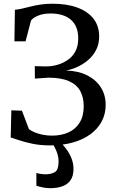

<svg xmlns="http://www.w3.org/2000/svg" viewBox="-20 -771 614 1032"><path d="M250 10.5Q197.5 10.5 155.2 1.8Q113 -7 83.2 -17.2Q53.5 -27.5 37.5 -32L41 -178L98 -176L135.5 -77Q146 -68.5 165 -60.2Q184 -52 208.8 -47Q233.5 -42 259.5 -42Q309 -42 347.5 -59.2Q386 -76.5 408 -111.8Q430 -147 430 -201Q430 -246.5 411.8 -281Q393.5 -315.5 351.5 -334.5Q309.5 -353.5 239.5 -353.5L167.5 -348.5L167 -415.5L226.5 -414Q257.5 -414 288 -422.5Q318.5 -431 344.2 -448.8Q370 -466.5 385.2 -495Q400.5 -523.5 400.5 -564Q400.5 -630.5 361.5 -664.5Q322.5 -698.5 251.5 -698.5Q212 -698.5 183.8 -686.5Q155.5 -674.5 146.5 -660L117.5 -549H57.5L60 -718.5Q79 -720 100 -725Q121 -730 145 -736Q169 -742 198 -746.5Q227 -751 262.5 -751Q339 -751 395.2 -730.5Q451.5 -710 482.2 -670.8Q513 -631.5 513 -575Q513 -533.5 496.2 -501.8Q479.5 -470 452.5 -447.2Q425.5 -424.5 394.5 -410.8Q363.5 -397 334.5 -392Q402 -390 449.8 -365.5Q497.5 -341 522.8 -300.2Q548 -259.5 548 -207.5Q548 -157.5 526 -117Q504 -76.5 464 -48Q424 -19.5 369.5 -4.5Q315 10.5 250 10.5ZM248.5 240.5Q229.5 240.5 209.2 236.2Q189 232 175.5 227V158.5Q186 162 200 164Q214 166 221 166Q256.5 166 275.8 153.5Q295 141 295 96Q295 76 288.8 56.2Q282.5 36.5 274.2 21.2Q266 6 261 0H291.5H310Q320.5 9 336.2 29.8Q352 50.5 363.8 79Q375.5 107.5 375 139.5Q374.5 175.5 359 197.8Q343.5 220 315.5 230.2Q287.5 240.5 248.5 240.5Z"/></svg>

Font: Merriweather 24pt
Style: Regular
Weight: 400
Designer: Eben Sorkin
Foundry: Eben Sorkin
Version: Version 2.100